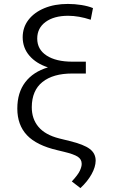

<svg xmlns="http://www.w3.org/2000/svg" viewBox="-20 -757 568 966"><path d="M447.8 -716.3 436.4 -657.7Q376.4 -677.6 322.8 -677.6Q251.8 -677.6 209.5 -646.7Q167.3 -615.8 167.3 -562.9Q167.3 -508.2 214.5 -477.5Q261.7 -446.7 344.1 -446.7H411.9V-387.1H342.7Q247.2 -387.1 193.7 -344.5Q140.3 -301.8 139.9 -218Q139.6 -159.1 173.5 -118.8Q207.4 -78.5 277.3 -60.7L330.3 -47.6Q402 -30.2 431.6 -7.6Q461.3 14.9 461.3 51.5Q460.9 83.1 440.7 119.5Q420.5 155.9 384.6 189.3L341.3 155.9Q371.8 123.2 381.6 102.3Q391.3 81.3 391 67.1Q391 44.4 371.1 31.4Q351.2 18.5 301.8 6.7L269.5 -1.1Q163.7 -25.6 115.4 -77.1Q67.1 -128.6 67.1 -210.9Q67.1 -290.8 106.9 -343.2Q146.7 -395.6 221.2 -418Q161.9 -437.5 128.2 -476.6Q94.5 -515.6 94.1 -569.2Q94.1 -619 123 -656.8Q152 -694.6 203.3 -715.9Q254.6 -737.2 321.4 -737.2Q356.5 -737.2 390.3 -731.7Q424 -726.2 447.8 -716.3Z"/></svg>

Font: Inter Zeller Light
Style: Regular
Weight: 300
Designer: Rasmus Andersson; Joe Bland
Foundry: zeller
Version: Version 3.015;git-dec3a8cb1